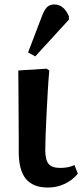

<svg xmlns="http://www.w3.org/2000/svg" viewBox="-20 -827 369 861"><path d="M195 14Q128 14 96 -25Q64 -64 64 -146Q64 -172 64 -211.5Q64 -251 63.5 -295.5Q63 -340 63 -383Q63 -426 62.5 -460Q62 -494 62 -511L189 -519L201 -511Q197 -466 194 -414Q191 -362 188.5 -311.5Q186 -261 184.5 -219.5Q183 -178 183 -154Q183 -110 198 -92Q213 -74 250 -74Q288 -74 314 -87L329 -48Q304 -18 269 -2Q234 14 195 14ZM138 -574 106 -592 169 -757Q180 -785 192 -796Q204 -807 224 -807Q266 -807 289 -754V-739Z"/></svg>

Font: Literata 36pt SemiBold
Style: Regular
Weight: 600
Designer: Latin by Veronika Burian and Jose Scaglione. Greek by Irene Vlachou. Cyrillic by Vera Evstafieva.
Foundry: TypeTogether
Version: Version 3.002